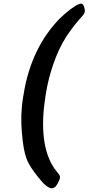

<svg xmlns="http://www.w3.org/2000/svg" viewBox="-20 -799 475 1030"><path d="M106 -289 104 -278C93 -210 92 -148 97 -92C109 49 125 75 186 153C246 230 272 219 290 184C308 150 305 146 285 122C277 113 270 103 263 91C211 6 199 -123 223 -277L225 -290C234 -349 248 -402 264 -449C283 -506 307 -558 336 -603C412 -718 442 -716 434 -751C426 -786 417 -792 359 -750C339 -735 318 -717 300 -699C205 -602 133 -466 106 -289Z"/></svg>

Font: Asimov Print
Style: AIt
Weight: 500
Designer: Google
Version: Version 2.000980: 2014